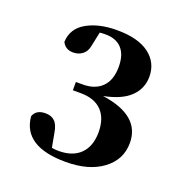

<svg xmlns="http://www.w3.org/2000/svg" viewBox="-92 -1005 599 627"><g transform="rotate(20 207.5 -691.0)"><path d="M161.1 -895 150.9 -846.2Q147.5 -825.7 133.8 -814.9Q120.1 -804.2 101.1 -804.2Q74.2 -804.2 63 -827.1Q64.9 -874 106.9 -897.9Q148.9 -921.9 211.9 -921.9Q285.6 -921.9 324.2 -892.8Q362.8 -863.8 362.8 -814.9Q362.8 -773.9 333.5 -745.1Q304.2 -716.3 242.2 -704.1Q377 -685.1 377 -589.8Q377 -531.7 328.9 -495.8Q280.8 -460 201.2 -460Q52.7 -460 43.9 -562Q53.2 -586.9 85 -586.9Q105.5 -586.9 117.4 -575.7Q129.4 -564.5 133.8 -538.1L143.1 -487.8Q156.7 -485.8 167 -485.8Q215.8 -485.8 242.4 -512.5Q269 -539.1 269 -587.9Q269 -635.7 243.7 -661.9Q218.3 -688 169.9 -688H143.1V-716.8H167Q210 -716.8 233.9 -741Q257.8 -765.1 257.8 -811Q257.8 -852.5 238 -874.3Q218.3 -896 181.2 -896Q168 -896 161.1 -895Z"/></g></svg>

Font: Noto Serif JP Black
Style: Regular
Weight: 900
Designer: Ryoko NISHIZUKA  (kana & ideographs); Frank Grießhammer (Latin, Greek & Cyrillic); Wenlong ZHANG  (bopomofo); Sandoll Co
Foundry: Adobe Systems Incorporated
Version: Version 1.001;PS 1.001;hotconv 16.6.54;makeotf.lib2.5.65590